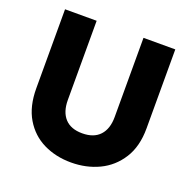

<svg xmlns="http://www.w3.org/2000/svg" viewBox="-126 -827 956 959"><g transform="rotate(20 352.5 -347.5)"><path d="M60 -702H228V-281Q228 -218 259.5 -183.5Q291 -149 352 -149Q413 -149 445 -183.5Q477 -218 477 -281V-702H646V-282Q646 -186 605 -121.5Q564 -57 497 -25Q430 7 349 7Q268 7 202.5 -25Q137 -57 98.5 -121.5Q60 -186 60 -282Z"/></g></svg>

Font: Parkinsans Light
Style: Bold
Weight: 700
Version: Version 1.000